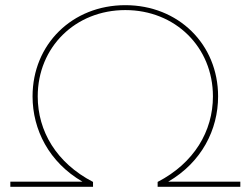

<svg xmlns="http://www.w3.org/2000/svg" viewBox="-20 -723 970 743"><path d="M20 0H340V-19C199 -92 126 -215 126 -350C126 -541 272 -684 465 -684C658 -684 804 -541 804 -350C804 -215 731 -92 590 -19V0H910V-20H631C760 -95 824 -221 824 -350C824 -552 670 -703 465 -703C260 -703 106 -552 106 -350C106 -221 170 -95 299 -20H20Z"/></svg>

Font: Chess Sans Thin
Style: Regular
Weight: 100
Designer: Wolf Bōese
Foundry: Wolf Bōese
Version: Version 7.223;Glyphs 3.3 (3306)